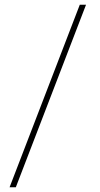

<svg xmlns="http://www.w3.org/2000/svg" viewBox="-20 -731 422 812"><path d="M343.8 -710.9H317.4L20.5 61H46.9Z"/></svg>

Font: Vazirmatn Thin
Style: Regular
Weight: 100
Designer: Saber Rastikerdar
Foundry: Saber Rastikerdar
Version: Version 33.003